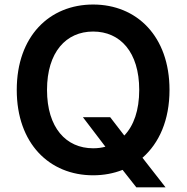

<svg xmlns="http://www.w3.org/2000/svg" viewBox="-20 -757 816 840"><path d="M721.6 -363.6C721.6 -598.7 578.1 -737.2 387.4 -737.2C196.4 -737.2 53.3 -598.7 53.3 -363.6C53.3 -128.9 196.4 9.9 387.4 9.9C433.6 9.9 476.9 1.8 516.3 -13.8L576.3 62.5H704.2L603.3 -66.8C676.5 -130.7 721.6 -231.9 721.6 -363.6ZM185.7 -363.6C185.7 -529.1 269.2 -619 387.4 -619C506 -619 589.1 -529.1 589.1 -363.6C589.1 -274.1 565 -207 523.8 -164.1L462 -244.3H342.7L441.1 -115.1C424 -110.4 406.2 -108.3 387.4 -108.3C269.2 -108.3 185.7 -198.2 185.7 -363.6Z"/></svg>

Font: TID UI Semi Bold
Style: Regular
Weight: 600
Designer: The TID Project Authors
Foundry: Bakken & Bæck
Version: Version 1.001;hotconv 1.0.109;makeotfexe 2.5.65596